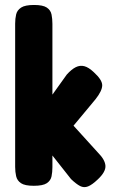

<svg xmlns="http://www.w3.org/2000/svg" viewBox="-20 -739 468 773"><path d="M374 -125Q403 -96 404.5 -71.5Q406 -47 374 -17Q351 5 334.5 11.5Q318 18 302.5 10Q287 2 266 -18L191 -113V-66Q191 -46 187.5 -29Q184 -12 168.5 -1.5Q153 9 116 9Q80 9 64.5 -1.5Q49 -12 45 -29.5Q41 -47 41 -67V-644Q41 -664 45 -681Q49 -698 65 -708.5Q81 -719 117 -719Q153 -719 168.5 -708.5Q184 -698 187.5 -680.5Q191 -663 191 -643V-358L249 -439Q268 -460 285 -468.5Q302 -477 319.5 -472.5Q337 -468 358 -448Q392 -417 391.5 -395Q391 -373 365 -340L276 -233Z"/></svg>

Font: Fredoka Condensed SemiBold
Style: Regular
Weight: 600
Width: 3
Designer: Ben Nathan
Foundry: Milena B. Brandão, Ben Nathan
Version: Version 2.001